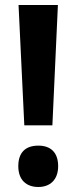

<svg xmlns="http://www.w3.org/2000/svg" viewBox="-20 -734 306 766"><path d="M189 -234 211 -714H54L77 -234ZM53 -71C53 -16 85 12 133 12C179 12 212 -16 212 -71C212 -127 181 -153 133 -153C82 -153 53 -126 53 -71Z"/></svg>

Font: Noto Sans Ethiopic Condensed
Style: Bold
Weight: 700
Width: 3
Designer: Monotype Design Team
Foundry: Monotype Imaging Inc.
Version: Version 2.102